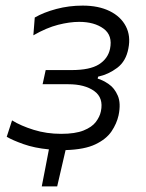

<svg xmlns="http://www.w3.org/2000/svg" viewBox="-20 -526 522 685"><path d="M129 139Q135 106.5 141.8 73.2Q148.5 40 154.5 7Q102.5 2 63.8 -11.8Q25 -25.5 4 -38L23 -96.5Q54.5 -77 100.2 -62.8Q146 -48.5 198 -48.5Q248.5 -48.5 278.2 -60.5Q308 -72.5 322 -91Q336 -109.5 340 -129Q350 -177 316.2 -201.2Q282.5 -225.5 223.5 -225.5H132L143 -276H235Q300.5 -276 332.8 -296.2Q365 -316.5 372.5 -351.5Q382.5 -399.5 349.5 -423.8Q316.5 -448 262.5 -448Q228.5 -448 187.2 -437.5Q146 -427 99 -400L104 -463.5Q136 -482 181 -494Q226 -506 275 -506Q331.5 -506 371.2 -486.5Q411 -467 429 -432.2Q447 -397.5 438 -353Q429.5 -307.5 398.2 -284Q367 -260.5 330 -252.5L328.5 -245.5Q346.5 -240.5 367.5 -226.2Q388.5 -212 400.2 -184.8Q412 -157.5 403 -114.5Q396.5 -85 377.8 -57.2Q359 -29.5 320.2 -11Q281.5 7.5 214 9.5Q206.5 42 199 74.2Q191.5 106.5 184 139Z"/></svg>

Font: Commissioner Light
Style: Italic
Weight: 300
Italic angle: -12°
Designer: Kostas Bartsokas
Foundry: Kostas Bartsokas
Version: Version 1.000; ttfautohint (v1.8.3)